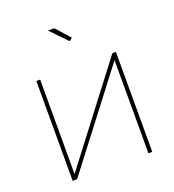

<svg xmlns="http://www.w3.org/2000/svg" viewBox="-133 -833 847 936"><g transform="rotate(-20 290.5 -365.0)"><path d="M104 -518V-28L479 -519H497V0H477V-483L107 0H84V-518ZM303 -645 221 -730H254L319 -657Z"/></g></svg>

Font: Raleway
Style: Thin
Weight: 100
Designer: Matt McInerney, Pablo Impallari, Rodrigo Fuenzalida
Foundry: Matt McInerney, Pablo Impallari, Rodrigo Fuenzalida
Version: Version 3.000